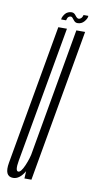

<svg xmlns="http://www.w3.org/2000/svg" viewBox="-103 -702 366 744"><g transform="rotate(10 80.0 -330.0)"><path d="M48.5 0H76L181.5 -600H147L51.5 -56ZM110 -600H76L5 -197.5Q-11 -105.5 -21 -50Q-31 5.5 4.5 5.5Q29 5.5 48.2 -25.8Q67.5 -57 74 -93L61 -108Q56.5 -81 43.8 -51.5Q31 -22 20.5 -22Q7.5 -22 14.8 -63.5Q22 -105 38 -194ZM146.5 -628.5Q154 -628.5 160.5 -631.5Q167 -634.5 172 -640.2Q177 -646 180 -651.8Q183 -657.5 183 -663.5H164Q163.5 -660 161.2 -655.5Q159 -651 155 -648.5Q151 -646 148 -646Q144 -646 140.5 -649Q137 -652 134 -656.2Q131 -660.5 127 -663.2Q123 -666 117 -666Q110 -666 103.2 -663Q96.5 -660 92.2 -654.8Q88 -649.5 85 -643.8Q82 -638 81.5 -631.5H101Q102 -635.5 103.8 -640Q105.5 -644.5 109.2 -646.8Q113 -649 117 -649Q120.5 -649 123.2 -646Q126 -643 129.2 -638.8Q132.5 -634.5 136.2 -631.5Q140 -628.5 146.5 -628.5Z"/></g></svg>

Font: Anybody UltraCondensed ExtraLight
Style: Italic
Weight: 250
Width: 1
Italic angle: -10°
Version: Version 1.113;gftools[0.9.25]